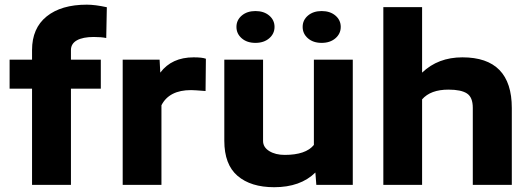

<svg xmlns="http://www.w3.org/2000/svg" viewBox="-20 -780 2244 810"><path d="M279.3 -528.3H405.3V-405.8H279.3V0H115.2V-405.8H20.5V-528.3H115.2V-568.8Q115.2 -661.1 176.8 -710.7Q238.3 -760.3 346.2 -760.3Q381.3 -760.3 430.7 -749.5L428.2 -619.6Q407.2 -624 375.5 -624Q329.6 -624 304.4 -609.9Q279.3 -595.7 279.3 -568.8Z M497.6 0V-528.3H653.3L656.2 -473.6Q704.6 -538.1 796.9 -538.1Q833 -538.1 848.6 -532.2L847.2 -396Q798.8 -399.9 786.1 -399.9Q693.8 -399.9 661.1 -335.9V0Z M926.3 -528.3H1089.8V-185.5Q1089.8 -158.7 1116 -142.6Q1142.1 -126.5 1181.2 -126.5Q1270 -126.5 1304.2 -168.5V-528.3H1468.3V0H1314.5L1310.5 -52.2Q1247.6 9.8 1136.7 9.8Q1038.1 9.8 982.2 -38.1Q926.3 -85.9 926.3 -186.5ZM1057.6 -733.4Q1093.3 -733.4 1115.7 -714.4Q1138.2 -695.3 1138.2 -666.5Q1138.2 -637.7 1115.7 -618.4Q1093.3 -599.1 1057.6 -599.1Q1022 -599.1 999.8 -618.4Q977.5 -637.7 977.5 -666.5Q977.5 -695.3 1000 -714.4Q1022.5 -733.4 1057.6 -733.4ZM1336.9 -733.4Q1372.6 -733.4 1395 -714.4Q1417.5 -695.3 1417.5 -666.5Q1417.5 -637.7 1395 -618.4Q1372.6 -599.1 1336.9 -599.1Q1301.3 -599.1 1279.1 -618.4Q1256.8 -637.7 1256.8 -666.5Q1256.8 -695.3 1279.3 -714.4Q1301.8 -733.4 1336.9 -733.4Z M1597.2 0V-750H1760.7V-473.6Q1828.1 -538.1 1930.7 -538.1Q2139.2 -538.1 2139.2 -324.2V0H1974.6V-325.2Q1974.6 -369.6 1950 -385.7Q1925.3 -401.9 1872.1 -401.9Q1796.4 -401.9 1760.7 -360.8V0Z"/></svg>

Font: Bert Sans Black
Style: Regular
Weight: 900
Designer: Christian Robertson, Adam Twardoch, & Cristiano Sobral
Foundry: Google
Version: Version 12.135;January 10, 2020;FontCreator 12.0.0.2547 64-b